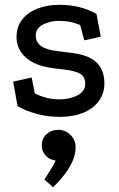

<svg xmlns="http://www.w3.org/2000/svg" viewBox="-20 -471 494 800"><path d="M314 -367Q293 -375 273.5 -379.5Q254 -384 225 -384Q188 -384 158.5 -368.5Q129 -353 129 -323Q129 -295 151.5 -279Q174 -263 220 -258L267 -252Q348 -244 381.5 -211.5Q415 -179 415 -124Q415 -81 391 -49Q367 -17 325.5 -0.5Q284 16 230 16Q179 16 133 3.5Q87 -9 53 -29L35 -131L112 -148L125 -82Q148 -70 174 -63.5Q200 -57 226 -57Q270 -57 302.5 -73.5Q335 -90 335 -122Q335 -150 316 -162.5Q297 -175 249 -181L201 -187Q128 -196 88.5 -230.5Q49 -265 49 -317Q49 -361 73.5 -391Q98 -421 138.5 -436Q179 -451 225 -451Q272 -451 310 -441.5Q348 -432 382 -413L400 -318L331 -303ZM201 309 165 277Q165 277 173 264.5Q181 252 192.5 233.5Q204 215 212 198Q184 194 169 176Q154 158 154 136Q154 106 174 88Q194 70 223 70Q252 70 273.5 91Q295 112 295 142Q295 172 282 201Q269 230 250.5 254Q232 278 217.5 292.5Q203 307 201 309Z"/></svg>

Font: Podkova Medium
Style: Regular
Weight: 500
Designer: Ilya Yudin
Foundry: Cyreal (www.cyreal.org)
Version: Version 2.103